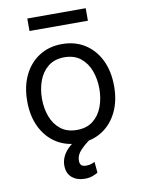

<svg xmlns="http://www.w3.org/2000/svg" viewBox="-100 -795 797 1076"><g transform="rotate(-10 298.5 -257.0)"><path d="M298.3 11.4Q224.4 11.4 168.9 -23.8Q113.3 -58.9 82.2 -122.2Q51.1 -185.4 51.1 -269.9Q51.1 -355.1 82.2 -418.7Q113.3 -482.2 168.9 -517.4Q224.4 -552.6 298.3 -552.6Q372.2 -552.6 427.7 -517.4Q483.3 -482.2 514.4 -418.7Q545.5 -355.1 545.5 -269.9Q545.5 -185.4 514.4 -122.2Q483.3 -58.9 427.7 -23.8Q372.2 11.4 298.3 11.4ZM298.3 -63.9Q354.4 -63.9 390.6 -92.7Q426.8 -121.4 444.2 -168.3Q461.6 -215.2 461.6 -269.9Q461.6 -324.6 444.2 -371.8Q426.8 -419 390.6 -448.2Q354.4 -477.3 298.3 -477.3Q242.2 -477.3 206 -448.2Q169.7 -419 152.3 -371.8Q134.9 -324.6 134.9 -269.9Q134.9 -215.2 152.3 -168.3Q169.7 -121.4 206 -92.7Q242.2 -63.9 298.3 -63.9ZM294 213.1Q250.4 213.1 221.8 189.1Q193.2 165.1 193.2 119.3Q193.2 93 206 66.8Q218.8 40.5 247.2 16Q275.6 -8.5 322.4 -29.8L360.8 0Q328.8 23.4 303.6 49.7Q278.4 76 278.4 108Q278.4 123.9 286.2 133Q294 142 315.3 142Q331.3 142 343.8 137.8Q356.2 133.5 363.6 129.3L369.3 191.8Q357.6 199.2 338.6 206.1Q319.6 213.1 294 213.1ZM464.5 -727.3V-656.2H132.1V-727.3Z"/></g></svg>

Font: InterMG
Style: Regular
Weight: 400
Designer: Rasmus Andersson
Foundry: rsms
Version: Version 3.019;December 26, 2023;FontCreator 15.0.0.2955 64-b